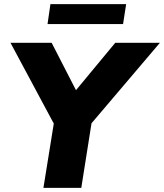

<svg xmlns="http://www.w3.org/2000/svg" viewBox="-20 -913 797 933"><path d="M191 0 249 -360 270 -259 31 -705H231L363 -448H327L540 -705H757L378 -259L432 -360L375 0ZM211 -796 225 -893H593L578 -796Z"/></svg>

Font: Nunito Sans 12pt Black
Style: Italic
Weight: 900
Italic angle: -9°
Designer: Vernon Adams
Foundry: Vernon Adams
Version: Version 3.101;gftools[0.9.27]